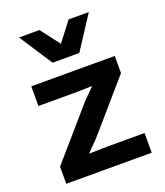

<svg xmlns="http://www.w3.org/2000/svg" viewBox="-137 -835 797 927"><g transform="rotate(-20 261.5 -371.0)"><path d="M429 -742 318 -572H181L70 -742H175L250 -644L325 -742ZM43 0V-88L265 -344L322 -401L239 -399H45V-500H474V-412L253 -157L196 -99L287 -101H482V0Z"/></g></svg>

Font: Elaine Sans SemiBold
Style: Regular
Weight: 600
Designer: Wei Huang
Foundry: Wei Huang
Version: Version 2.001;December 24, 2019;FontCreator 12.0.0.2547 64-b